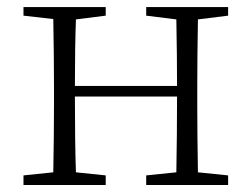

<svg xmlns="http://www.w3.org/2000/svg" viewBox="-20 -527 716 547"><path d="M629.9 -482.4 543.9 -471.7Q542 -362.3 542 -282.2V-225.6Q542 -145.5 543.9 -36.1L629.9 -27.3V0H396.5V-27.3L482.4 -36.1Q484.4 -145.5 484.4 -252H193.4Q193.4 -118.2 196.3 -36.1L281.2 -27.3V0H46.9V-27.3L131.8 -36.1Q133.8 -145.5 133.8 -225.6V-282.2Q133.8 -363.3 131.8 -472.7L46.9 -482.4V-506.8H281.2V-482.4L196.3 -471.7Q193.4 -392.6 193.4 -282.2H484.4Q484.4 -366.2 482.4 -471.7L396.5 -482.4V-506.8H629.9Z"/></svg>

Font: GenYoMin TW TTF ExtraLight
Style: Regular
Weight: 250
Version: Version 1.300